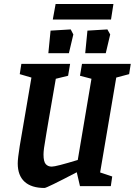

<svg xmlns="http://www.w3.org/2000/svg" viewBox="-20 -924 669 953"><path d="M557 -539 477 -68 537 -48 530 0H377L361 -69Q212 9 201 9Q136 9 102 -22Q68 -53 68 -113Q68 -137 78 -199.5Q88 -262 113 -404Q116 -423 136 -539L78 -556L86 -607H328L318 -548L257 -533L223 -337Q220 -318 210.5 -263.5Q201 -209 198.5 -189Q196 -169 196 -157Q196 -122 207 -109.5Q218 -97 237 -97Q258 -97 366 -130L434 -533L377 -548L387 -607H629L621 -556ZM231 -772 331 -778 344 -753 322 -660H220ZM414 -772 513 -778 527 -753 505 -660H403ZM256 -904H543L531 -827H242Z"/></svg>

Font: Grenze SemiBold
Style: Italic
Weight: 600
Italic angle: -10°
Designer: Renata Polastri
Foundry: Omnibus-Type
Version: Version 1.002; ttfautohint (v1.8)